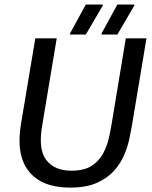

<svg xmlns="http://www.w3.org/2000/svg" viewBox="-20 -820 673 852"><path d="M290.8 12.5Q165 12.5 107.5 -60.4Q50 -133.3 73.3 -270.8L136.7 -650H231.7L166.7 -260Q149.2 -155 186.2 -108.8Q223.3 -62.5 296.7 -62.5Q353.3 -62.5 386.7 -84.2Q420 -105.8 437.5 -138.8Q455 -171.7 462.9 -206.7Q470.8 -241.7 475 -267.5L538.3 -650H630L565.8 -265Q561.7 -241.7 554.6 -206.7Q547.5 -171.7 531.7 -133.8Q515.8 -95.8 486.2 -62.5Q456.7 -29.2 409.2 -8.3Q361.7 12.5 290.8 12.5ZM290.8 -666.7V-671.7L360.8 -800H435.8V-795L360.8 -666.7ZM430.8 -666.7V-671.7L500.8 -800H575.8V-795L500.8 -666.7Z"/></svg>

Font: Familjen Grotesk GF
Style: Italic
Weight: 400
Designer: Anders Wikstroem, Jonas Baeckman, Matilda Gysing, Kristian Moeller
Foundry: Familjen STHML AB
Version: Version 2.000; Beta; Release 4; Build 6